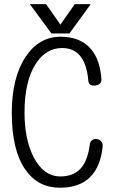

<svg xmlns="http://www.w3.org/2000/svg" viewBox="-20 -877 540 914"><path d="M268.6 -702.1Q166 -702.1 102.5 -607.4Q36.1 -507.8 36.1 -339.8Q36.1 -160.2 101.6 -68.4Q161.1 16.6 264.6 16.6Q355.5 16.6 406.2 -31.2Q459 -81.1 468.8 -180.7Q469.7 -195.3 460.9 -205.1Q453.1 -213.9 440.4 -214.8Q427.7 -216.8 418.9 -210Q408.2 -202.1 407.2 -187.5Q397.5 -111.3 363.3 -74.2Q329.1 -37.1 267.6 -37.1Q188.5 -37.1 140.6 -127.9Q96.7 -212.9 96.7 -340.8Q96.7 -492.2 151.4 -575.2Q200.2 -648.4 275.4 -648.4Q329.1 -648.4 359.4 -613.3Q393.6 -574.2 400.4 -493.2Q402.3 -466.8 432.6 -469.7Q462.9 -473.6 462.9 -498Q457 -592.8 412.1 -644.5Q362.3 -702.1 268.6 -702.1ZM199.2 -857.4H122.1L224.6 -717.8H310.5L412.1 -857.4H335.9L267.6 -759.8Z"/></svg>

Font: GulimChe
Style: Regular
Weight: 400
Monospace: yes
Version: Version 2.21